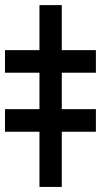

<svg xmlns="http://www.w3.org/2000/svg" viewBox="-68 -736 398 756"><path d="M175.3 -715.8V0H87.4V-715.8ZM-48.3 -449.7V-538.6H309.6V-449.7ZM-48.3 -217.3V-306.2H309.6V-217.3Z"/></svg>

Font: Inter 20pt
Style: Bold
Weight: 700
Version: Version 4.001;git-66647c0bb